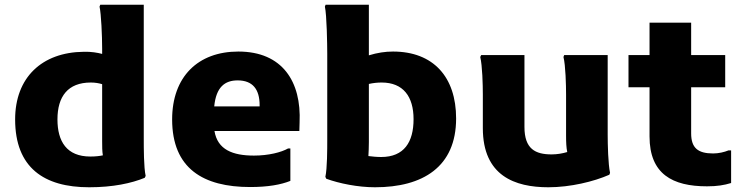

<svg xmlns="http://www.w3.org/2000/svg" viewBox="-20 -780 3137 812"><path d="M588 -194V-760H404L401 -752C408 -721 412 -627 412 -575V-552C393 -557 366 -562 334 -561C157 -559 44 -452 44 -275C44 -71 166 12 357 12C458 12 536 -5 592 -28L596 -36C588 -72 588 -154 588 -194ZM223 -275C223 -372 267 -431 364 -431C383 -431 399 -428 412 -424V-183C412 -161 412 -141 415 -123C401 -120 384 -118 362 -118C262 -118 223 -182 223 -275Z M988 -562C817 -562 708 -455 708 -275C708 -67 840 11 1038 11C1114 11 1168 1 1208 -15V-152H1198C1170 -136 1116 -122 1054 -122C964 -122 900 -147 887 -226H1246L1247 -262C1255 -434 1175 -562 988 -562ZM1078 -330H886C894 -412 931 -440 985 -440C1049 -440 1078 -402 1078 -335Z M1642 -562C1609 -562 1576 -557 1540 -546V-760H1357L1354 -752C1362 -716 1364 -592 1364 -552V-190C1364 -150 1364 -68 1356 -32L1360 -24C1415 -4 1494 12 1566 12C1768 12 1909 -74 1909 -279C1909 -454 1813 -562 1642 -562ZM1592 -116C1573 -116 1554 -118 1538 -120C1539 -137 1540 -156 1540 -179V-425C1558 -429 1576 -431 1594 -431C1685 -431 1729 -372 1729 -276C1729 -179 1689 -116 1592 -116Z M2550 -210V-547H2366L2363 -539C2372 -503 2374 -420 2374 -380V-207C2374 -178 2375 -155 2379 -137C2359 -131 2336 -127 2313 -127C2244 -127 2198 -150 2198 -243V-547H2015L2011 -539C2020 -503 2022 -420 2022 -380V-238C2022 -36 2158 12 2299 12C2392 12 2491 -12 2557 -41L2560 -49C2552 -85 2550 -170 2550 -210Z M3061 -144C3044 -137 3020 -131 2996 -131C2932 -131 2903 -154 2903 -216V-411H3047V-547H2903V-684H2727V-547H2638V-411H2727V-203C2727 -44 2824 8 2970 8C3013 8 3043 3 3072 -6V-144Z"/></svg>

Font: Kufam Arabic Latin Roman Bold
Style: Regular
Weight: 700
Designer: Wael Morcos & Artur Schmal
Version: Version 1.200;PS 001.200;hotconv 1.0.88;makeotf.lib2.5.64775